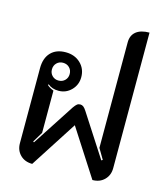

<svg xmlns="http://www.w3.org/2000/svg" viewBox="-119 -893 852 992"><g transform="rotate(15 307.0 -397.0)"><path d="M58 -78V-479Q58 -533 86.5 -563Q115 -593 166 -593Q214 -593 245 -563.5Q276 -534 276 -489Q276 -448 248 -419.5Q220 -391 180 -391Q145 -391 123 -410L120 -406Q132 -394 155 -385V-159L122 -104L127 -101L274 -327Q284 -341 291 -346.5Q298 -352 308 -352Q317 -352 324.5 -346.5Q332 -341 341 -327L487 -101L494 -105L461 -161V-725Q461 -763 486 -783Q511 -803 557 -803V-78Q557 -40 532.5 -15.5Q508 9 469 9L308 -241L147 9Q107 9 82.5 -15.5Q58 -40 58 -78ZM214 -489Q214 -510 200.5 -523.5Q187 -537 166 -537Q146 -537 132.5 -523.5Q119 -510 119 -489Q119 -469 132.5 -455.5Q146 -442 166 -442Q187 -442 200.5 -455.5Q214 -469 214 -489Z"/></g></svg>

Font: K2D Medium
Style: Regular
Weight: 500
Designer: Katatrad Aksorn Co.,Ltd.
Foundry: Cadson Demak Co.,Ltd.
Version: Version 1.000; ttfautohint (v1.6)